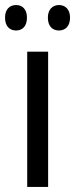

<svg xmlns="http://www.w3.org/2000/svg" viewBox="-37 -742 298 762"><path d="M-17 -672C-17 -637 2 -621 27 -621C51 -621 70 -637 70 -672C70 -706 51 -722 27 -722C2 -722 -17 -706 -17 -672ZM153 -672C153 -637 172 -621 197 -621C221 -621 241 -637 241 -672C241 -706 221 -722 197 -722C173 -722 153 -706 153 -672ZM154 0V-537H71V0Z"/></svg>

Font: Noto Sans Devanagari UI Condensed
Style: Regular
Weight: 400
Width: 3
Designer: Jelle Bosma - Monotype Design Team
Foundry: Monotype Imaging Inc.
Version: Version 2.004